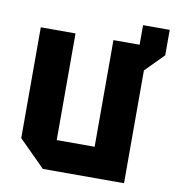

<svg xmlns="http://www.w3.org/2000/svg" viewBox="-75 -707 706 773"><g transform="rotate(10 278.5 -320.0)"><path d="M44 -107V-560H186V-124H341V-560H448V-640H557V-536L483 -461V0H151Z"/></g></svg>

Font: Tektur SemiCondensed SemiBold
Style: Regular
Weight: 600
Width: 4
Designer: Adam Jagosz
Foundry: Adam Jagosz
Version: Version 1.005;gftools[0.9.30]